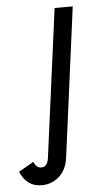

<svg xmlns="http://www.w3.org/2000/svg" viewBox="-177 -536 461 823"><g transform="rotate(-5 53.5 -124.0)"><path d="M-123 186 -58 149Q-48 176 -26 176Q-1 176 5 141L90 -500H168L83 145Q76 196 44 224Q12 252 -30 252Q-65 252 -88 234Q-111 216 -123 186Z"/></g></svg>

Font: Bellota Text
Style: Bold Italic
Weight: 700
Italic angle: -7.5°
Designer: Kemie Guaida
Foundry: Kemie Guaida
Version: Version 4.001